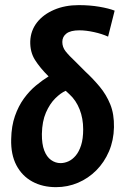

<svg xmlns="http://www.w3.org/2000/svg" viewBox="-20 -728 500 761"><path d="M202.1 13.8Q148.8 13.8 108.1 -8.3Q67.4 -30.5 45 -73Q22.7 -115.5 24.3 -176.2Q25.3 -228.5 39.3 -268.3Q53.3 -308.2 75 -337.9Q96.7 -367.6 122.4 -388.9Q148.1 -410.2 172.6 -425.2Q138.4 -459.1 118.6 -490.6Q98.8 -522.1 99.9 -564.5Q101.5 -606.5 126.4 -638.7Q151.4 -670.8 194.5 -689.2Q237.5 -707.7 292.1 -707.7Q336.5 -707.7 374 -701.2Q411.5 -694.8 434.4 -685.8L408.4 -582.8Q384.6 -593.8 352.7 -600.8Q320.8 -607.8 294.5 -607.8Q260 -607.8 243.5 -595.3Q227 -582.8 227 -561.8Q227 -541.4 239.8 -524.9Q252.7 -508.3 282 -480.7L318.6 -444Q349.2 -415.7 375.2 -384.4Q401.2 -353.2 417 -314.5Q432.8 -275.8 431.7 -223.3Q430.6 -171.7 412 -128.1Q393.3 -84.6 361.8 -52.9Q330.2 -21.1 289.3 -3.7Q248.3 13.8 202.1 13.8ZM220 -81.5Q235.4 -81.5 251 -88.4Q266.7 -95.4 280 -111.1Q293.3 -126.8 301.5 -152.4Q309.7 -178 309.7 -215.3Q309.7 -258.6 295.6 -294.4Q281.5 -330.2 255.9 -353.7L240.5 -368.1Q220.3 -359.4 198.8 -337.9Q177.2 -316.4 162.1 -281.9Q147 -247.3 146 -197.1Q145.6 -157.2 155.3 -131.7Q165 -106.2 182.3 -93.9Q199.7 -81.5 220 -81.5Z"/></svg>

Font: Ancizar Sans Thin
Style: Italic
Weight: 100
Italic angle: -4°
Designer: Cesar Puertas, Viviana Monsalve, Julian Moncada, Julian Prieto, Jose Castro, Mariel Hernandez, Felipe Aragon, Sara Alarc
Version: Version 8.100